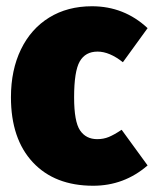

<svg xmlns="http://www.w3.org/2000/svg" viewBox="-20 -574 492 614"><path d="M452 -484 373 -375Q330 -409 292 -409Q253 -409 235 -377.5Q217 -346 217 -263Q217 -185 236 -157Q255 -129 291 -129Q311 -129 328 -136Q345 -143 369 -159L452 -45Q377 20 278 20Q155 20 85 -55Q15 -130 15 -263Q15 -350 47 -416Q79 -482 137.5 -518Q196 -554 274 -554Q377 -554 452 -484Z"/></svg>

Font: Fira Sans Condensed Black
Style: Regular
Weight: 900
Width: 3
Designer: Carrois Corporate & Edenspiekermann AG
Foundry: Carrois Corporate GbR & Edenspiekermann AG
Version: Version 4.203